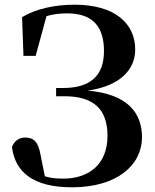

<svg xmlns="http://www.w3.org/2000/svg" viewBox="-20 -779 659 818"><path d="M287 19C480 19 585 -77 585 -194C585 -298 524 -378 354 -393C493 -413 556 -483 556 -568C556 -680 468 -759 298 -759C211 -759 133 -741 74 -706L80 -541H132L178 -710C206 -719 235 -722 267 -722C378 -722 423 -662 423 -562C423 -455 364 -404 247 -404H219V-369H254C380 -369 438 -313 438 -200C438 -81 361 -18 249 -18C218 -18 193 -21 171 -28L153 -118C143 -176 123 -193 87 -193C64 -193 42 -181 31 -153C44 -46 121 19 287 19Z"/></svg>

Font: Noto Serif JP
Style: Bold
Weight: 700
Designer: Ryoko NISHIZUKA 西塚涼子 (kana & ideographs); Frank Grießhammer (Latin, Greek & Cyrillic); Wenlong ZHANG 张文龙 (bopomofo); San
Foundry: Adobe
Version: Version 2.001;hotconv 1.1.0;makeotfexe 2.6.0